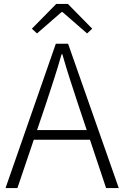

<svg xmlns="http://www.w3.org/2000/svg" viewBox="-20 -950 628 970"><path d="M8 0 262 -729H324L580 0H516L374 -425Q353 -489 333.5 -549Q314 -609 295 -676H291Q272 -609 252.5 -549Q233 -489 212 -425L68 0ZM127 -244V-293H457V-244ZM167 -781 141 -805 264 -930H323L446 -805L420 -781L296 -889H291Z"/></svg>

Font: Noto Sans SC Thin Light
Style: Regular
Weight: 300
Version: Version 2.004-H2;hotconv 1.0.118;makeotfexe 2.5.65603